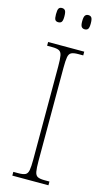

<svg xmlns="http://www.w3.org/2000/svg" viewBox="-137 -947 548 991"><g transform="rotate(15 137.5 -451.0)"><path d="M40 0V-20H67Q92 -20 104 -26Q116 -32 119.5 -51Q123 -70 123 -108V-606Q123 -645 119.5 -663.5Q116 -682 104 -688Q92 -694 67 -694H40V-714H233V-694H207Q182 -694 170 -688Q158 -682 154.5 -663.5Q151 -645 151 -606V-108Q151 -70 154.5 -51Q158 -32 170 -26Q182 -20 207 -20H233V0ZM205 -826Q194 -826 188 -833.5Q182 -841 182 -863Q182 -886 188 -894Q194 -902 205 -902Q217 -902 222.5 -894Q228 -886 228 -863Q228 -841 222.5 -833.5Q217 -826 205 -826ZM64 -826Q52 -826 47 -833.5Q42 -841 42 -863Q42 -886 47 -894Q52 -902 64 -902Q76 -902 81.5 -894Q87 -886 87 -863Q87 -841 81.5 -833.5Q76 -826 64 -826Z"/></g></svg>

Font: Noto Serif Armenian Condensed Thin
Style: Regular
Weight: 100
Width: 3
Designer: Monotype Design Team
Foundry: Monotype Imaging Inc.
Version: Version 2.008; ttfautohint (v1.8.4.7-5d5b)